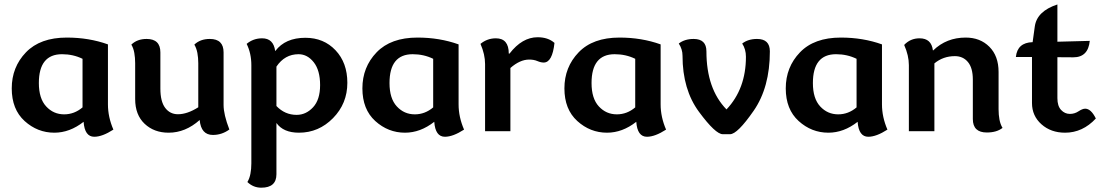

<svg xmlns="http://www.w3.org/2000/svg" viewBox="-20 -600 5033 878"><path d="M411.1 25.4Q367.2 25.4 362.3 -43Q298.8 6.8 228.5 6.8Q151.4 6.8 92.5 -46.6Q33.7 -100.1 33.7 -195.8Q33.7 -293 98.6 -360.6Q163.6 -428.2 285.6 -428.2Q386.7 -428.2 473.6 -397V-122.6Q473.6 -64.9 498.5 -7.3Q447.8 25.4 411.1 25.4ZM273.4 -77.1Q319.8 -77.1 357.4 -108.9V-331.1Q314.5 -352.1 263.7 -352.1Q157.7 -352.1 157.7 -220.2Q157.7 -149.4 191.2 -113.3Q224.6 -77.1 273.4 -77.1Z M598.1 -311Q598.1 -335.9 594.2 -357.9Q590.3 -379.9 580.6 -396Q607.4 -421.9 650.4 -421.9Q713.4 -421.9 713.4 -360.4V-194.8Q713.4 -135.7 735.4 -106.7Q757.3 -77.6 793.9 -77.6Q836.4 -77.6 886.7 -109.4V-311Q886.7 -335.9 882.6 -357.9Q878.4 -379.9 868.7 -396Q895.5 -421.9 939.5 -421.9Q1002.4 -421.9 1002.4 -360.4V-120.1Q1002.4 -76.2 1028.8 -7.8Q994.6 17.1 953.6 17.1Q899.4 17.1 893.1 -51.3Q828.1 6.8 751 6.8Q684.6 6.8 641.4 -33.9Q598.1 -74.7 598.1 -147Z M1336.4 -74.7Q1379.4 -74.7 1411.6 -109.4Q1443.8 -144 1443.8 -210.9Q1443.8 -278.3 1414.8 -315.2Q1385.7 -352.1 1345.2 -352.1Q1282.2 -352.1 1244.1 -295.4V-115.2Q1282.7 -74.7 1336.4 -74.7ZM1238.3 -367.2H1239.3Q1284.7 -427.2 1376.5 -427.2Q1460.4 -427.2 1514.4 -370.1Q1568.4 -313 1568.4 -221.2Q1568.4 -126.5 1502.9 -59.8Q1437.5 6.8 1347.2 6.8Q1275.4 6.8 1244.1 -37.6V196.8Q1244.1 258.3 1174.8 258.3Q1138.2 258.3 1111.3 232.4Q1121.1 216.3 1125.2 194.3Q1129.4 172.4 1129.4 147.5V-302.2Q1129.4 -356 1107.9 -399.4Q1138.2 -424.8 1178.7 -424.8Q1230.5 -424.8 1238.3 -367.2Z M2014.6 25.4Q1970.7 25.4 1965.8 -43Q1902.3 6.8 1832 6.8Q1754.9 6.8 1696 -46.6Q1637.2 -100.1 1637.2 -195.8Q1637.2 -293 1702.1 -360.6Q1767.1 -428.2 1889.2 -428.2Q1990.2 -428.2 2077.1 -397V-122.6Q2077.1 -64.9 2102.1 -7.3Q2051.3 25.4 2014.6 25.4ZM1877 -77.1Q1923.3 -77.1 1960.9 -108.9V-331.1Q1918 -352.1 1867.2 -352.1Q1761.2 -352.1 1761.2 -220.2Q1761.2 -149.4 1794.7 -113.3Q1828.1 -77.1 1877 -77.1Z M2310.1 -355Q2367.7 -429.7 2438.5 -429.7Q2486.3 -429.7 2515.6 -403.8Q2505.9 -314 2466.3 -314Q2453.1 -314 2437.3 -320.8Q2421.4 -327.6 2399.9 -327.6Q2357.9 -327.6 2314 -289.1V0H2198.2V-307.1Q2198.2 -351.1 2177.2 -399.4Q2208 -424.8 2247.6 -424.8Q2306.6 -424.8 2306.6 -355Z M2938.5 25.4Q2894.5 25.4 2889.6 -43Q2826.2 6.8 2755.9 6.8Q2678.7 6.8 2619.9 -46.6Q2561 -100.1 2561 -195.8Q2561 -293 2626 -360.6Q2690.9 -428.2 2813 -428.2Q2914.1 -428.2 3001 -397V-122.6Q3001 -64.9 3025.9 -7.3Q2975.1 25.4 2938.5 25.4ZM2800.8 -77.1Q2847.2 -77.1 2884.8 -108.9V-331.1Q2841.8 -352.1 2791 -352.1Q2685.1 -352.1 2685.1 -220.2Q2685.1 -149.4 2718.5 -113.3Q2752 -77.1 2800.8 -77.1Z M3391.1 -340.3Q3391.1 -375 3374 -400.9Q3400.9 -421.9 3441.9 -421.9Q3500.5 -421.9 3500.5 -365.2Q3500.5 -200.2 3426.3 -93.3Q3352.1 13.7 3318.4 13.7H3285.2Q3252 13.7 3176.5 -88.4Q3101.1 -190.4 3101.1 -345.2Q3101.1 -375 3084 -400.9Q3110.8 -421.9 3151.9 -421.9Q3210.4 -421.9 3210.4 -365.2Q3210.4 -193.8 3302.2 -99.6Q3391.1 -193.8 3391.1 -340.3Z M3950.7 25.4Q3906.7 25.4 3901.9 -43Q3838.4 6.8 3768.1 6.8Q3690.9 6.8 3632.1 -46.6Q3573.2 -100.1 3573.2 -195.8Q3573.2 -293 3638.2 -360.6Q3703.1 -428.2 3825.2 -428.2Q3926.3 -428.2 4013.2 -397V-122.6Q4013.2 -64.9 4038.1 -7.3Q3987.3 25.4 3950.7 25.4ZM3813 -77.1Q3859.4 -77.1 3897 -108.9V-331.1Q3854 -352.1 3803.2 -352.1Q3697.3 -352.1 3697.3 -220.2Q3697.3 -149.4 3730.7 -113.3Q3764.2 -77.1 3813 -77.1Z M4246.1 -369.6H4247.6Q4308.1 -428.2 4396 -428.2Q4462.4 -428.2 4504.4 -386Q4546.4 -343.8 4546.4 -271V-100.1Q4546.4 -75.2 4550.5 -53.2Q4554.7 -31.2 4564.5 -15.1Q4537.6 5.9 4492.7 5.9Q4428.7 5.9 4428.7 -55.7V-235.8Q4428.7 -289.6 4406.2 -316.4Q4383.8 -343.3 4346.7 -343.3Q4293 -343.3 4252.9 -310.1V0H4136.2V-302.2Q4136.2 -346.2 4114.7 -394.5Q4143.1 -424.8 4185.1 -424.8Q4239.3 -424.8 4246.1 -369.6Z M4850.6 6.8Q4785.6 6.8 4742.4 -31.7Q4699.2 -70.3 4699.2 -128.9V-339.4H4625.5Q4632.3 -405.3 4702.1 -407.2L4711.9 -478Q4721.2 -548.8 4815.4 -579.6V-409.2L4963.4 -413.1Q4956.1 -337.9 4888.2 -337.9L4815.4 -338.4V-150.9Q4815.4 -115.2 4832.3 -97.2Q4849.1 -79.1 4872.6 -79.1Q4894 -79.1 4912.1 -91.1Q4930.2 -103 4942.4 -103Q4969.2 -103 4991.2 -58.1Q4930.7 6.8 4850.6 6.8Z"/></svg>

Font: Bainsley
Style: Bold
Weight: 700
Designer: Paul James MIller
Foundry: High-Logic / Made with FontCreator
Version: Version 1.411;March 28, 2021;FontCreator 13.0.0.2683 64-bit